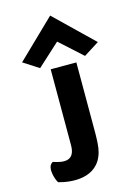

<svg xmlns="http://www.w3.org/2000/svg" viewBox="-133 -849 756 1048"><g transform="rotate(-15 245.0 -324.5)"><path d="M65 114C135 134 282 150 320 15C324 0 327 -17 328 -36C329 -54 330 -73 330 -92V-492H185V-63C185 28 120 18 65 -1L61 2C26 24 55 103 65 114ZM44 -569 131 -513 258 -629 385 -514 472 -569 258 -776Z"/></g></svg>

Font: Bluebird
Style: SfBdNrw
Weight: 700
Designer: Jasper
Foundry: Cannot Into Space Fonts
Version: Version 0.98